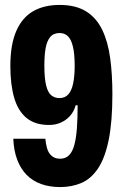

<svg xmlns="http://www.w3.org/2000/svg" viewBox="-20 -750 501 779"><path d="M222 -730Q287 -730 329 -704Q371 -678 394.5 -629.5Q418 -581 427 -514.5Q436 -448 436 -368Q436 -256 421 -182.5Q406 -109 378 -67Q350 -25 311 -8Q272 9 224 9Q181 9 146.5 -3.5Q112 -16 88 -40.5Q64 -65 50 -101.5Q36 -138 34 -187H164Q166 -166 170.5 -150Q175 -134 183 -124.5Q191 -115 201 -110.5Q211 -106 224 -106Q246 -106 260 -120Q274 -134 281.5 -161.5Q289 -189 292 -229.5Q295 -270 295 -323H287Q280 -297 264 -279.5Q248 -262 226.5 -252.5Q205 -243 179 -243Q122 -243 87.5 -271.5Q53 -300 37.5 -353.5Q22 -407 22 -482Q22 -569 46 -624Q70 -679 114.5 -704.5Q159 -730 222 -730ZM222 -616Q197 -616 183.5 -599.5Q170 -583 165 -554Q160 -525 160 -485Q160 -431 167.5 -402Q175 -373 189 -362.5Q203 -352 221 -352Q244 -352 257.5 -367.5Q271 -383 277 -412.5Q283 -442 283 -482Q283 -533 275.5 -562.5Q268 -592 254.5 -604Q241 -616 222 -616Z"/></svg>

Font: Mona Sans Condensed
Style: Bold
Weight: 700
Width: 3
Designer: Deni Anggara
Foundry: GitHub
Version: Version 2.000